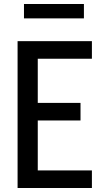

<svg xmlns="http://www.w3.org/2000/svg" viewBox="-20 -941 540 961"><path d="M68 0V-735H440V-647H169V-426H383V-338H169V-88H440V0ZM100 -849V-921H400V-849Z"/></svg>

Font: Iosevka SS18 Semibold
Style: Regular
Weight: 600
Monospace: yes
Designer: Belleve Invis
Foundry: Belleve Invis
Version: Version 25.1.1; ttfautohint (v1.8.4)